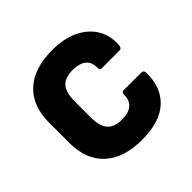

<svg xmlns="http://www.w3.org/2000/svg" viewBox="-137 -638 781 781"><g transform="rotate(-45 254.0 -247.5)"><path d="M260 11Q156 11 99 -41Q42 -93 42 -190V-305Q42 -402 98.5 -454Q155 -506 260 -506Q329 -506 376 -482.5Q423 -459 446.5 -419Q470 -379 466 -328Q465 -311 452 -311H351Q339 -311 339 -324Q340 -357 319.5 -373.5Q299 -390 262 -390Q218 -390 197.5 -368Q177 -346 177 -293V-202Q177 -150 197.5 -127.5Q218 -105 261 -105Q300 -105 319.5 -122.5Q339 -140 338 -171Q338 -185 350 -185H452Q464 -185 465 -172Q468 -87 416 -38Q364 11 260 11Z"/></g></svg>

Font: Sofia Sans Semi Condensed ExtraBold
Style: Regular
Weight: 800
Designer: Botio Nikoltchev, Ani Petrova
Foundry: lettersoup
Version: Version 4.100